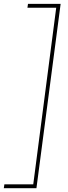

<svg xmlns="http://www.w3.org/2000/svg" viewBox="-35 -860 355 1000"><path d="M154.8 120.1H-15.1L-12.2 100.1H138.2L257.8 -819.8H107.9L110.8 -839.8H280.8Z"/></svg>

Font: Cooper Hewitt
Style: Thin Italic
Weight: 702
Designer: Village Type and Design LLC
Foundry: Cooper Hewitt Smithsonian Design Museum
Version: 1.000